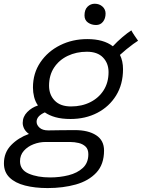

<svg xmlns="http://www.w3.org/2000/svg" viewBox="-84 -732 740 1002"><path d="M164.5 249.5Q98 249.5 46.5 236.2Q-5 223 -34.2 194.5Q-63.5 166 -63.5 120.5Q-63.5 64 -25.8 25.2Q12 -13.5 67 -33Q50 -45 42.2 -60.2Q34.5 -75.5 34.5 -90.5Q34.5 -123 58.2 -147.2Q82 -171.5 114 -181.5Q100 -202 94 -226Q88 -250 88 -275Q88 -350 126.8 -407Q165.5 -464 229.8 -496Q294 -528 371.5 -528Q456.5 -528 505 -490.5Q527 -514.5 554 -537.5Q581 -560.5 601.5 -573.5Q606 -564 618 -546.2Q630 -528.5 636.5 -519.5Q628 -514.5 611.2 -502.2Q594.5 -490 575.8 -474.8Q557 -459.5 542 -445.5Q558 -413.5 558 -371Q558 -292 522 -233.8Q486 -175.5 424 -143.2Q362 -111 284 -111Q239 -111 205.8 -120.2Q172.5 -129.5 150 -145.5Q107 -126.5 107 -96.5Q107 -79.5 122.5 -65.5Q138 -51.5 168 -51.5Q199 -52 235.2 -52.5Q271.5 -53 307 -53Q376.5 -53 417.8 -26.2Q459 0.5 459 53.5Q459 126 418.8 169Q378.5 212 311.8 230.8Q245 249.5 164.5 249.5ZM286.5 -176.5Q343 -176.5 387.2 -198.8Q431.5 -221 457 -261.2Q482.5 -301.5 482.5 -355.5Q482.5 -402 453.5 -432Q424.5 -462 369.5 -462Q314.5 -462 269.5 -440.5Q224.5 -419 198.2 -379.2Q172 -339.5 172 -284.5Q172 -237.5 201.5 -207Q231 -176.5 286.5 -176.5ZM177.5 194Q228 194 273.8 182.5Q319.5 171 348.2 144.5Q377 118 377 73Q377 47 362.8 33.2Q348.5 19.5 326.5 14.2Q304.5 9 281.5 9H153Q121.5 9 91 20.8Q60.5 32.5 40.5 55Q20.5 77.5 20.5 109.5Q20.5 154.5 66 174.2Q111.5 194 177.5 194ZM410.5 -712.5Q434.5 -712.5 450.8 -697.8Q467 -683 467 -661.5Q467 -635.5 453.5 -618.5Q440 -601.5 417.5 -601.5Q393.5 -601.5 375.2 -614.2Q357 -627 357 -651.5Q357 -681.5 372.8 -697Q388.5 -712.5 410.5 -712.5Z"/></svg>

Font: Grandstander Light
Style: Italic
Weight: 300
Italic angle: -15°
Designer: Tyler Finck
Foundry: Etcetera Type Co
Version: Version 1.200; ttfautohint (v1.8.3)